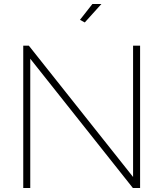

<svg xmlns="http://www.w3.org/2000/svg" viewBox="-20 -938 815 958"><path d="M131 -645V0H96V-710H124L644 -55V-710H679V0H643ZM403 -826 379 -839 441 -918H486Z"/></svg>

Font: Raleway ExtraLight
Style: Regular
Weight: 200
Designer: Matt McInerney, Pablo Impallari, Rodrigo Fuenzalida
Foundry: Matt McInerney, Pablo Impallari, Rodrigo Fuenzalida
Version: Version 4.026